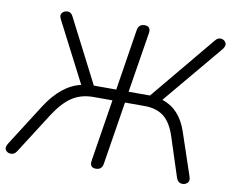

<svg xmlns="http://www.w3.org/2000/svg" viewBox="-85 -813 1112 919"><g transform="rotate(10 470.5 -353.0)"><path d="M435 6Q404 6 409 -28L457 -330H363Q305 -330 261.5 -301.5Q218 -273 176 -208L51 -12Q40 6 22.5 6Q5 6 -3.5 -7Q-12 -20 2 -41L130 -242Q202 -355 297 -377L146 -670Q136 -689 146.5 -700.5Q157 -712 173.5 -711.5Q190 -711 199 -692L357 -384H466L513 -682Q518 -711 547 -711Q578 -711 573 -677L526 -384H630L889 -696Q902 -713 918.5 -711Q935 -709 942 -695Q949 -681 933 -662L692 -374Q779 -346 814 -242L884 -34Q891 -13 878.5 -2.5Q866 8 849.5 5Q833 2 826 -18L764 -209Q743 -274 707 -302Q671 -330 613 -330H518L469 -23Q464 6 435 6Z"/></g></svg>

Font: Nunito Light
Style: Italic
Weight: 300
Italic angle: -9°
Designer: Vernon Adams
Foundry: Vernon Adams
Version: Version 3.601; ttfautohint (v1.8.2.53-6de2)